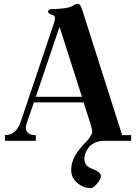

<svg xmlns="http://www.w3.org/2000/svg" viewBox="-20 -731 712 997"><path d="M5.9 0V-29.3Q64.5 -29.3 87.9 -99.6L261.7 -615.2Q265.6 -628.9 265.6 -636.7Q265.6 -650.4 250 -654.3Q229.5 -660.2 229.5 -670.9Q229.5 -676.8 234.9 -680.2Q240.2 -683.6 246.1 -683.6Q335.9 -684.6 361.3 -703.1Q371.1 -710.9 384.8 -710.9Q392.6 -710.9 397.5 -702.1Q402.3 -693.4 410.2 -669.9L614.3 -29.3H661.1V0H522.5Q494.1 0 472.7 10.3Q451.2 20.5 439.9 35.6Q428.7 50.8 423.3 65.4Q418 80.1 418 91.8Q418 128.9 452.1 142.6Q470.7 150.4 479.5 154.8Q488.3 159.2 496.1 166.5Q503.9 173.8 503.9 183.6Q503.9 198.2 484.4 222.2Q464.8 246.1 451.2 246.1Q414.1 246.1 381.8 219.2Q349.6 192.4 349.6 152.3Q349.6 114.3 368.7 79.6Q387.7 44.9 426.8 5.9Q438.5 -5.9 445.8 -17.6Q453.1 -29.3 456.1 -35.2Q459 -41 459 -43Q459 -58.6 451.2 -84L414.1 -199.2H156.2L120.1 -95.7Q114.3 -80.1 114.3 -66.4Q114.3 -50.8 126.5 -40Q138.7 -29.3 166 -29.3V0ZM166 -228.5H405.3L289.1 -591.8Z"/></svg>

Font: Monomakh Unicode TT
Style: Medium
Weight: 500
Designer: Alexey Kryukov, Aleksandr Andreev
Version: Version 1.1